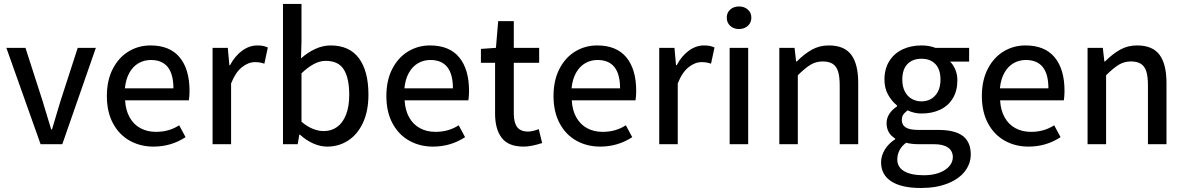

<svg xmlns="http://www.w3.org/2000/svg" viewBox="-20 -730 5998 972"><path d="M108.9 -487.8 195.3 -219.7Q213.9 -157.2 223.6 -126L239.3 -74.7H243.2Q249.5 -95.7 255.1 -114.3Q260.7 -132.8 265.1 -148.4Q275.4 -181.6 286.6 -219.7L373.5 -487.8H465.3L295.4 0H185.5L12.2 -487.8Z M939.5 -270Q939.5 -242.7 936 -222.2H613.3Q616.2 -171.4 636.5 -135.5Q656.7 -99.6 690.9 -81.1Q725.1 -62.5 769.5 -62.5Q802.7 -62.5 831.5 -70.6Q860.4 -78.6 887.2 -95.7L919.4 -35.6Q846.2 12.2 757.3 12.2Q690.4 12.2 636.7 -17.8Q583 -47.9 552 -105.7Q521 -163.6 521 -243.7Q521 -323.2 550.8 -381.1Q580.6 -439 630.9 -469.5Q681.2 -500 741.7 -500Q839.8 -500 889.6 -439.7Q939.5 -379.4 939.5 -270ZM743.7 -426.3Q709.5 -426.3 681.2 -409.9Q652.8 -393.6 634.8 -361.1Q616.7 -328.6 612.3 -282.7H857.9Q857.9 -426.3 743.7 -426.3Z M1133.3 -487.8 1141.1 -399.9H1144.5Q1169.4 -446.8 1205.8 -473.4Q1242.2 -500 1282.7 -500Q1299.3 -500 1311.5 -497.6Q1323.7 -495.1 1335.9 -489.7L1318.4 -407.7Q1304.7 -412.1 1294.4 -413.8Q1284.2 -415.5 1270.5 -415.5Q1236.8 -415.5 1204.3 -389.4Q1171.9 -363.3 1149.9 -307.6V0H1056.2V-487.8Z M1506.3 -710V-520L1503.9 -434.6Q1538.1 -464.8 1576.4 -482.4Q1614.7 -500 1653.8 -500Q1749 -500 1797.1 -435.1Q1845.2 -370.1 1845.2 -251Q1845.2 -167.5 1817.4 -108.2Q1789.6 -48.8 1742.2 -18.3Q1694.8 12.2 1636.7 12.2Q1602.1 12.2 1566.4 -3.4Q1530.8 -19 1498.5 -48.3H1495.1L1487.3 0H1412.6V-710ZM1748 -249.5Q1748 -334 1720.7 -377.9Q1693.4 -421.9 1628.9 -421.9Q1599.1 -421.9 1569.1 -406Q1539.1 -390.1 1506.3 -358.9V-113.8Q1534.7 -89.4 1563.5 -77.9Q1592.3 -66.4 1618.7 -66.4Q1657.7 -66.4 1686.8 -87.4Q1715.8 -108.4 1731.9 -149.7Q1748 -190.9 1748 -249.5Z M2354.5 -270Q2354.5 -242.7 2351.1 -222.2H2028.3Q2031.2 -171.4 2051.5 -135.5Q2071.8 -99.6 2106 -81.1Q2140.1 -62.5 2184.6 -62.5Q2217.8 -62.5 2246.6 -70.6Q2275.4 -78.6 2302.2 -95.7L2334.5 -35.6Q2261.2 12.2 2172.4 12.2Q2105.5 12.2 2051.8 -17.8Q1998 -47.9 1967 -105.7Q1936 -163.6 1936 -243.7Q1936 -323.2 1965.8 -381.1Q1995.6 -439 2045.9 -469.5Q2096.2 -500 2156.7 -500Q2254.9 -500 2304.7 -439.7Q2354.5 -379.4 2354.5 -270ZM2158.7 -426.3Q2124.5 -426.3 2096.2 -409.9Q2067.9 -393.6 2049.8 -361.1Q2031.7 -328.6 2027.3 -282.7H2272.9Q2272.9 -426.3 2158.7 -426.3Z M2414.6 -412.1V-482.4L2490.7 -487.8L2502 -623H2581.1V-487.8H2709.5V-412.1H2581.1V-154.8Q2581.1 -109.4 2598.1 -86.7Q2615.2 -64 2653.8 -64Q2674.8 -64 2707.5 -76.2L2724.6 -5.9Q2669.4 12.2 2630.9 12.2Q2554.2 12.2 2520.3 -31.7Q2486.3 -75.7 2486.3 -155.3V-412.1Z M3200.7 -270Q3200.7 -242.7 3197.3 -222.2H2874.5Q2877.4 -171.4 2897.7 -135.5Q2918 -99.6 2952.1 -81.1Q2986.3 -62.5 3030.8 -62.5Q3064 -62.5 3092.8 -70.6Q3121.6 -78.6 3148.4 -95.7L3180.7 -35.6Q3107.4 12.2 3018.6 12.2Q2951.7 12.2 2897.9 -17.8Q2844.2 -47.9 2813.2 -105.7Q2782.2 -163.6 2782.2 -243.7Q2782.2 -323.2 2812 -381.1Q2841.8 -439 2892.1 -469.5Q2942.4 -500 3002.9 -500Q3101.1 -500 3150.9 -439.7Q3200.7 -379.4 3200.7 -270ZM3004.9 -426.3Q2970.7 -426.3 2942.4 -409.9Q2914.1 -393.6 2896 -361.1Q2877.9 -328.6 2873.5 -282.7H3119.1Q3119.1 -426.3 3004.9 -426.3Z M3394.5 -487.8 3402.3 -399.9H3405.8Q3430.7 -446.8 3467 -473.4Q3503.4 -500 3543.9 -500Q3560.5 -500 3572.8 -497.6Q3585 -495.1 3597.2 -489.7L3579.6 -407.7Q3565.9 -412.1 3555.7 -413.8Q3545.4 -415.5 3531.7 -415.5Q3498 -415.5 3465.6 -389.4Q3433.1 -363.3 3411.1 -307.6V0H3317.4V-487.8Z M3721.2 -697.3Q3748 -697.3 3765.9 -681.6Q3783.7 -666 3783.7 -640.6Q3783.7 -615.2 3765.9 -599.1Q3748 -583 3721.2 -583Q3694.3 -583 3676.8 -599.1Q3659.2 -615.2 3659.2 -640.6Q3659.2 -666 3676.8 -681.6Q3694.3 -697.3 3721.2 -697.3ZM3767.6 -487.8V0H3673.8V-487.8Z M4002.4 -487.8 4010.3 -418.9H4013.7Q4052.2 -457.5 4090.6 -478.8Q4128.9 -500 4175.8 -500Q4254.4 -500 4289.6 -452.6Q4324.7 -405.3 4324.7 -310.1V0H4231V-297.4Q4231 -342.3 4222.7 -368.4Q4214.4 -394.5 4195.6 -406.7Q4176.8 -418.9 4144.5 -418.9Q4111.3 -418.9 4084 -402.6Q4056.6 -386.2 4019 -349.1V0H3925.3V-487.8Z M4511.7 -28.8Q4468.3 -55.2 4468.3 -106.9Q4468.3 -155.3 4521.5 -191.9V-195.8Q4493.7 -218.3 4475.6 -251.2Q4457.5 -284.2 4457.5 -326.7Q4457.5 -381.8 4482.2 -420.9Q4506.8 -460 4549.3 -480Q4591.8 -500 4645 -500Q4683.6 -500 4715.3 -487.8H4886.2V-418H4790Q4806.2 -401.9 4816.4 -377.4Q4826.7 -353 4826.7 -324.2Q4826.7 -270 4803.5 -231.9Q4780.3 -193.8 4739.3 -174.6Q4698.2 -155.3 4645 -155.3Q4608.9 -155.3 4574.2 -171.4Q4562.5 -161.1 4557.4 -155.8Q4552.2 -150.4 4548.8 -142.1Q4545.4 -133.8 4545.4 -122.1Q4545.4 -98.1 4564.7 -85.2Q4584 -72.3 4629.4 -72.3H4729.5Q4814.5 -72.3 4854.5 -41.5Q4894.5 -10.7 4894.5 51.8Q4894.5 98.6 4864.5 137.5Q4834.5 176.3 4777.1 199Q4719.7 221.7 4642.1 221.7Q4543.9 221.7 4492.2 188.2Q4440.4 154.8 4440.4 91.3Q4440.4 58.6 4459.5 27.3Q4478.5 -3.9 4511.7 -24.9ZM4645 -432.6Q4600.1 -432.6 4574 -405.8Q4547.9 -378.9 4547.9 -326.7Q4547.9 -291.5 4560.8 -266.8Q4573.7 -242.2 4595.7 -229.5Q4617.7 -216.8 4645 -216.8Q4671.9 -216.8 4693.6 -229.2Q4715.3 -241.7 4728.3 -266.4Q4741.2 -291 4741.2 -326.7Q4741.2 -378.9 4715.3 -405.8Q4689.5 -432.6 4645 -432.6ZM4803.7 65.9Q4803.7 34.2 4779.3 17.1Q4754.9 0 4709.5 0H4631.3Q4594.7 0 4567.4 -7.3Q4544.4 9.3 4533.4 31.5Q4522.5 53.7 4522.5 78.1Q4522.5 115.7 4557.1 136.5Q4591.8 157.2 4656.7 157.2Q4701.2 157.2 4734.6 144.8Q4768.1 132.3 4785.9 111.3Q4803.7 90.3 4803.7 65.9Z M5369.1 -270Q5369.1 -242.7 5365.7 -222.2H5043Q5045.9 -171.4 5066.2 -135.5Q5086.4 -99.6 5120.6 -81.1Q5154.8 -62.5 5199.2 -62.5Q5232.4 -62.5 5261.2 -70.6Q5290 -78.6 5316.9 -95.7L5349.1 -35.6Q5275.9 12.2 5187 12.2Q5120.1 12.2 5066.4 -17.8Q5012.7 -47.9 4981.7 -105.7Q4950.7 -163.6 4950.7 -243.7Q4950.7 -323.2 4980.5 -381.1Q5010.3 -439 5060.5 -469.5Q5110.8 -500 5171.4 -500Q5269.5 -500 5319.3 -439.7Q5369.1 -379.4 5369.1 -270ZM5173.3 -426.3Q5139.2 -426.3 5110.8 -409.9Q5082.5 -393.6 5064.5 -361.1Q5046.4 -328.6 5042 -282.7H5287.6Q5287.6 -426.3 5173.3 -426.3Z M5563 -487.8 5570.8 -418.9H5574.2Q5612.8 -457.5 5651.1 -478.8Q5689.5 -500 5736.3 -500Q5814.9 -500 5850.1 -452.6Q5885.3 -405.3 5885.3 -310.1V0H5791.5V-297.4Q5791.5 -342.3 5783.2 -368.4Q5774.9 -394.5 5756.1 -406.7Q5737.3 -418.9 5705.1 -418.9Q5671.9 -418.9 5644.5 -402.6Q5617.2 -386.2 5579.6 -349.1V0H5485.8V-487.8Z"/></svg>

Font: Varta SemiBold
Style: Regular
Weight: 600
Designer: Joana Correia, Viktoriya Grabowska, Eben Sorkin
Foundry: Sorkin Type
Version: Version 1.003; ttfautohint (v1.3) -l 8 -r 24 -G 200 -x 12 -H